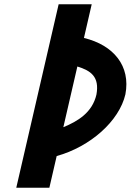

<svg xmlns="http://www.w3.org/2000/svg" viewBox="-20 -880 612 900"><path d="M432 -436.4C412.5 -352.2 344.7 -311.7 276.9 -283.7L342.6 -568.3C405 -549.1 447.5 -520.8 432 -436.4ZM211.4 0 245.7 -148.5C404 -192.5 538.9 -312.8 567.8 -437.8C593.2 -571.2 512.1 -668.7 373.5 -702.1L409.9 -860H254.9L56.3 0Z"/></svg>

Font: Stormning
Style: BoldObl
Weight: 400
Designer: Robert Jablonski, Mew Too
Foundry: Cannot Into Space Fonts
Version: Version 0.90